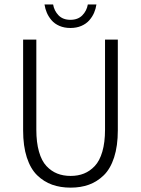

<svg xmlns="http://www.w3.org/2000/svg" viewBox="-20 -840 640 872"><path d="M182.1 -819.8H221.2Q226.1 -791 245.8 -770.5Q265.6 -750 299.8 -750Q334 -750 354 -770.5Q374 -791 378.9 -819.8H418Q415 -799.8 407.2 -781.7Q399.4 -763.7 385.5 -747.8Q371.6 -731.9 349.6 -722.4Q327.6 -712.9 299.8 -712.9Q272 -712.9 250 -722.4Q228 -731.9 214.4 -747.8Q200.7 -763.7 192.9 -781.7Q185.1 -799.8 182.1 -819.8ZM300.8 12.2Q254.4 12.2 216.8 -1.2Q179.2 -14.6 148.9 -43.9Q118.7 -73.2 101.8 -125Q85 -176.8 85 -248V-660.2H145V-251Q145 -193.4 157 -151.4Q168.9 -109.4 190.9 -85.9Q212.9 -62.5 240 -51.8Q267.1 -41 300.8 -41Q334.5 -41 361.3 -51.8Q388.2 -62.5 410.4 -85.9Q432.6 -109.4 444.8 -151.4Q457 -193.4 457 -251V-660.2H515.1V-248Q515.1 -177.2 498.3 -125.2Q481.4 -73.2 451.2 -43.9Q420.9 -14.6 383.8 -1.2Q346.7 12.2 300.8 12.2Z"/></svg>

Font: Office Code Pro Light
Style: Regular
Weight: 300
Designer: Nathan Rutzky & Paul D. Hunt
Foundry: Adobe Systems Incorporated
Version: Version 1.004;PS 001.004;hotconv 1.0.70;makeotf.lib2.5.58329